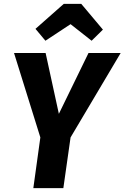

<svg xmlns="http://www.w3.org/2000/svg" viewBox="-20 -965 639 985"><path d="M599 -693 342 -260 305 0H151L187 -260L52 -693H214L282 -381L434 -693ZM213 -756 162 -817 307 -945H397L508 -813L450 -756L342 -841Z"/></svg>

Font: Fira Sans Condensed
Style: Bold Italic
Weight: 700
Width: 3
Italic angle: -8°
Designer: Carrois Corporate & Edenspiekermann AG
Foundry: Carrois Corporate GbR & Edenspiekermann AG
Version: Version 4.203